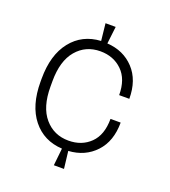

<svg xmlns="http://www.w3.org/2000/svg" viewBox="-129 -788 786 888"><g transform="rotate(20 263.5 -343.5)"><path d="M461 -402H411Q411 -480 368.5 -521.5Q326 -563 261 -563Q189 -563 144 -510Q99 -457 99 -357V-330Q99 -230 144.5 -177Q190 -124 262 -124Q327 -124 369 -165Q411 -206 411 -285H461Q461 -193 410 -138.5Q359 -84 278 -79L288 6H238L247 -79Q156 -84 102 -151.5Q48 -219 48 -336V-351Q48 -468 102 -536Q156 -604 247 -609L238 -693H288L278 -608Q359 -603 410 -548.5Q461 -494 461 -402Z"/></g></svg>

Font: Chivo Thin
Style: Regular
Weight: 100
Designer: Hector Gatti
Foundry: Omnibus-Type
Version: Version 1.007